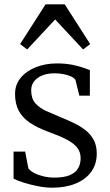

<svg xmlns="http://www.w3.org/2000/svg" viewBox="-20 -862 513 893"><path d="M223 11Q192 11 156.2 4Q120.5 -3 89.8 -12.8Q59 -22.5 43 -31V-157H97L112 -79Q119 -68.5 137.2 -58.5Q155.5 -48.5 180.5 -42.2Q205.5 -36 233 -36Q277.5 -36 304.2 -47.2Q331 -58.5 343 -78.8Q355 -99 355 -126Q355 -155.5 338.2 -176.2Q321.5 -197 288.2 -214Q255 -231 205 -249Q153 -268 118.5 -291.5Q84 -315 67 -347.2Q50 -379.5 50 -425Q50 -469 76.8 -500.8Q103.5 -532.5 147.8 -549.8Q192 -567 244 -567Q283.5 -567 314.2 -561Q345 -555 366.2 -547.5Q387.5 -540 398 -536V-417H349L331 -490Q326 -499 311.2 -506Q296.5 -513 276.5 -517Q256.5 -521 236 -521Q202.5 -521.5 177.5 -511.5Q152.5 -501.5 138.8 -483.8Q125 -466 125 -442Q125 -404 144.2 -382Q163.5 -360 193.8 -346.2Q224 -332.5 257 -319Q290 -305.5 321 -291Q352 -276.5 376.5 -257.5Q401 -238.5 415.5 -212Q430 -185.5 430 -148Q430 -98 404 -62.5Q378 -27 331.2 -8Q284.5 11 223 11ZM106.5 -632 73.5 -657 192 -842H281L399.5 -657L366.5 -632L236.5 -771.5Z"/></svg>

Font: Merriweather Light 18pt Light
Style: Regular
Weight: 300
Version: Version 2.100